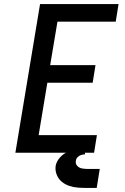

<svg xmlns="http://www.w3.org/2000/svg" viewBox="-20 -755 616 949"><path d="M56 0H445L459 -87H171L214 -346H438L452 -433H228L264 -648H552L566 -735H178ZM413 174H458L473 80H413Q399 80 385 77.5Q371 75 361.5 64.5Q352 54 355 39Q356 30 363.5 22Q371 14 381 11Q391 8 400 8V-18Q378 -18 356 -15Q334 -12 312.5 -3Q291 6 275 25Q259 44 255 65Q252 88 260.5 109Q269 130 285.5 143.5Q302 157 323 164Q344 171 367 172.5Q390 174 413 174Z"/></svg>

Font: Iosevka Sparkle Medium Oblique
Style: Regular
Weight: 500
Italic angle: -9°
Designer: Belleve Invis
Foundry: Belleve Invis
Version: Version 4.5.0; ttfautohint (v1.8.3)